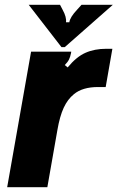

<svg xmlns="http://www.w3.org/2000/svg" viewBox="-20 -783 492 803"><path d="M10 0 110 -567H278L277 -561Q274 -545 268.5 -534Q263 -523 251 -511L263 -501Q299 -545 337 -562Q375 -579 425 -579H450L422 -419H390Q325 -419 289 -389Q263 -368 246.5 -332.5Q230 -297 220 -239L178 0ZM237 -586 100 -763H231L242 -742Q259 -711 256 -690H270Q273 -711 302 -742L321 -763H452L251 -586Z"/></svg>

Font: Open Sauce Sans Black Italic
Style: Regular
Weight: 900
Italic angle: -10°
Designer: Alfredo Marco Pradil
Foundry: Creative Sauce Fz LLC
Version: Version 1.477